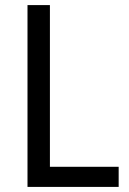

<svg xmlns="http://www.w3.org/2000/svg" viewBox="-20 -734 508 754"><path d="M88 0H446V-79H176V-714H88Z"/></svg>

Font: Noto Sans Gurmukhi SemiCondensed
Style: Regular
Weight: 400
Width: 4
Designer: Jelle Bosma - Monotype Design Team
Foundry: Monotype Imaging Inc.
Version: Version 2.004